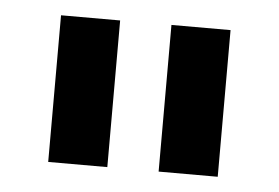

<svg xmlns="http://www.w3.org/2000/svg" viewBox="-32 -780 498 343"><g transform="rotate(5 216.5 -608.5)"><path d="M65 -477V-740H171V-477ZM263 -477V-740H369V-477Z"/></g></svg>

Font: Oxanium SemiBold
Style: Regular
Weight: 600
Designer: Severin Meyer
Version: Version 2.000